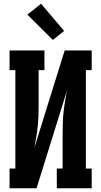

<svg xmlns="http://www.w3.org/2000/svg" viewBox="-20 -1004 540 1024"><path d="M31 0V-105H62V-630H31V-735H217V-630H186V-441Q186 -413 185 -384.5Q184 -356 181 -327.5Q178 -299 173 -271Q168 -243 163 -215L325 -735H469V-630H438V-105H469V0H283V-105H314V-294Q314 -322 315 -350.5Q316 -379 319 -407.5Q322 -436 327 -464Q332 -492 337 -520L175 0ZM262 -791 126 -926 199 -984 322 -839Z"/></svg>

Font: Iosevka Curly Slab Extrabold
Style: Regular
Weight: 800
Monospace: yes
Designer: Belleve Invis
Foundry: Belleve Invis
Version: Version 22.1.2; ttfautohint (v1.8.4)